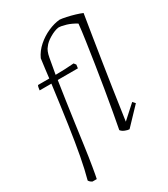

<svg xmlns="http://www.w3.org/2000/svg" viewBox="-207 -796 919 1048"><g transform="rotate(-30 252.5 -272.5)"><path d="M58 155Q44 148 38 137Q54 79 68.5 2Q83 -75 98 -178.5Q113 -282 131 -420H57Q58 -429 59.5 -437Q61 -445 64 -450Q81 -450 98.5 -450Q116 -450 135 -450Q138 -478 142 -508Q146 -538 150 -569Q167 -606 199.5 -634.5Q232 -663 270.5 -680Q309 -697 344 -700Q359 -699 384.5 -693.5Q410 -688 435 -680.5Q460 -673 476 -666Q465 -601 453.5 -527Q442 -453 430 -377.5Q418 -302 408 -234.5Q398 -167 390.5 -115.5Q383 -64 379 -37L463 -113L477 -97L376 9Q366 9 349.5 2.5Q333 -4 325 -15Q333 -56 344 -117.5Q355 -179 367 -250.5Q379 -322 390 -394Q401 -466 410 -527.5Q419 -589 423 -630Q394 -648 365 -657Q336 -666 316 -666Q291 -662 260.5 -644Q230 -626 216 -606Q200 -589 192.5 -548.5Q185 -508 175 -450Q206 -450 235.5 -451.5Q265 -453 291 -455L301 -442L298 -420H171Q162 -364 153 -299.5Q144 -235 134.5 -169Q125 -103 117 -42Q107 31 98 84.5Q89 138 85 155Z"/></g></svg>

Font: Labrada Lght
Style: Italic
Weight: 300
Italic angle: -7°
Designer: Mercedes Jáuregui
Foundry: Omnibus-Type Team
Version: Version 1.000; ttfautohint (v1.8.4.7-5d5b)